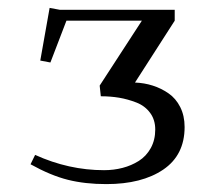

<svg xmlns="http://www.w3.org/2000/svg" viewBox="-20 -464 538 491"><path d="M58.1 -43.9 69.8 -67.9Q155.8 -28.8 246.1 -28.8Q271 -28.8 293.5 -34.7Q315.9 -40.5 335 -52.5Q354 -64.5 365.5 -85.2Q377 -106 377 -132.8Q377 -157.7 363.8 -175.5Q350.6 -193.4 328.6 -201.9Q306.6 -210.4 284.7 -214.1Q262.7 -217.8 237.8 -217.8L234.9 -245.1L342.8 -411.1H149.9L108.9 -304.2L83 -309.1L106.9 -443.8L132.8 -439H426.8V-411.1L325.2 -252.9Q349.1 -252 370.6 -245.1Q392.1 -238.3 410.9 -225.3Q429.7 -212.4 440.9 -190.2Q452.1 -168 452.1 -139.2Q452.1 -67.4 397.5 -30.3Q342.8 6.8 252 6.8Q197.3 6.8 153.6 -4.2Q109.9 -15.1 58.1 -43.9Z"/></svg>

Font: Dehuti Alt
Style: Book
Weight: 400
Version: Version 1.2